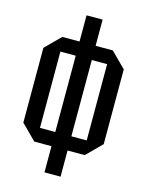

<svg xmlns="http://www.w3.org/2000/svg" viewBox="-125 -776 759 992"><g transform="rotate(15 255.0 -280.0)"><path d="M40 -80V-480L120 -560H390L470 -480V-80L390 0H120ZM130 -484V-76H380V-484ZM298 140H212V-700H298Z"/></g></svg>

Font: Tektur Condensed
Style: Regular
Weight: 400
Width: 3
Designer: Adam Jagosz
Foundry: Adam Jagosz
Version: Version 1.005;gftools[0.9.30]